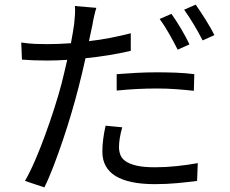

<svg xmlns="http://www.w3.org/2000/svg" viewBox="-20 -769 996 831"><path d="M749 -554Q734 -584 712.5 -622Q691 -660 671 -687L722 -709Q731 -696 742 -679.5Q753 -663 763.5 -645Q774 -627 783.5 -609.5Q793 -592 800 -577ZM485 -448Q522 -451 567 -453.5Q612 -456 658 -456Q699 -456 741 -454.5Q783 -453 821 -448L819 -376Q783 -380 742.5 -383Q702 -386 660 -386Q572 -386 485 -377ZM546 -549Q499 -538 449.5 -530Q400 -522 350 -517Q343 -485 335.5 -453.5Q328 -422 320 -391Q307 -340 289.5 -280.5Q272 -221 252 -162Q232 -103 211.5 -49.5Q191 4 172 42L88 14Q109 -22 131.5 -74Q154 -126 175 -183.5Q196 -241 215 -300Q234 -359 247 -409Q253 -433 259 -458.5Q265 -484 271 -510Q225 -507 185 -507Q153 -507 126.5 -508Q100 -509 75 -511L72 -585Q106 -580 132.5 -579Q159 -578 185 -578Q209 -578 234 -579Q259 -580 287 -582Q292 -608 295.5 -629.5Q299 -651 301 -665Q303 -685 304.5 -707Q306 -729 304 -743L397 -735Q392 -720 387 -697.5Q382 -675 380 -661L365 -591Q411 -596 457 -605Q503 -614 546 -625ZM509 -218Q495 -168 495 -132Q495 -116 500.5 -100Q506 -84 522.5 -72Q539 -60 569.5 -52.5Q600 -45 651 -45Q697 -45 744.5 -50Q792 -55 836 -63L833 14Q795 19 748.5 23.5Q702 28 650 28Q538 28 480.5 -7Q423 -42 423 -113Q423 -163 437 -225ZM827 -749Q837 -735 848 -718Q859 -701 870.5 -683Q882 -665 891.5 -648Q901 -631 908 -617L857 -594Q841 -626 819 -662.5Q797 -699 777 -727Z"/></svg>

Font: Kinto Sans
Style: Regular
Weight: 400
Designer: Authors: Ryoko NISHIZUKA  (kana & ideographs); Paul D. Hunt (Latin, Greek & Cyrillic); Wenlong ZHANG  (bopomofo); Sandol
Foundry: Adobe Systems Incorporated, ookami Inc.
Version: Version 0.001